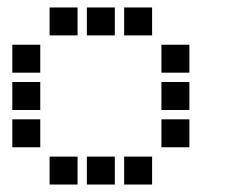

<svg xmlns="http://www.w3.org/2000/svg" viewBox="-20 -508 640 515"><path d="M114 -488Q113 -488 113 -488Q113 -488 113 -487V-414Q113 -413 113 -413Q113 -413 114 -413H187Q188 -413 188 -413Q188 -413 188 -414V-487Q188 -488 188 -488Q188 -488 187 -488ZM214 -488Q213 -488 213 -488Q213 -488 213 -487V-414Q213 -413 213 -413Q213 -413 214 -413H287Q288 -413 288 -413Q288 -413 288 -414V-487Q288 -488 288 -488Q288 -488 287 -488ZM314 -488Q313 -488 313 -488Q313 -488 313 -487V-414Q313 -413 313 -413Q313 -413 314 -413H387Q388 -413 388 -413Q388 -413 388 -414V-487Q388 -488 388 -488Q388 -488 387 -488ZM14 -388Q13 -388 13 -388Q13 -388 13 -387V-314Q13 -313 13 -313Q13 -313 14 -313H87Q88 -313 88 -313Q88 -313 88 -314V-387Q88 -388 88 -388Q88 -388 87 -388ZM414 -388Q413 -388 413 -388Q413 -388 413 -387V-314Q413 -313 413 -313Q413 -313 414 -313H487Q488 -313 488 -313Q488 -313 488 -314V-387Q488 -388 488 -388Q488 -388 487 -388ZM14 -288Q13 -288 13 -288Q13 -288 13 -287V-214Q13 -213 13 -213Q13 -213 14 -213H87Q88 -213 88 -213Q88 -213 88 -214V-287Q88 -288 88 -288Q88 -288 87 -288ZM414 -288Q413 -288 413 -288Q413 -288 413 -287V-214Q413 -213 413 -213Q413 -213 414 -213H487Q488 -213 488 -213Q488 -213 488 -214V-287Q488 -288 488 -288Q488 -288 487 -288ZM14 -188Q13 -188 13 -188Q13 -188 13 -187V-114Q13 -113 13 -113Q13 -113 14 -113H87Q88 -113 88 -113Q88 -113 88 -114V-187Q88 -188 88 -188Q88 -188 87 -188ZM414 -188Q413 -188 413 -188Q413 -188 413 -187V-114Q413 -113 413 -113Q413 -113 414 -113H487Q488 -113 488 -113Q488 -113 488 -114V-187Q488 -188 488 -188Q488 -188 487 -188ZM114 -88Q113 -88 113 -88Q113 -88 113 -87V-14Q113 -13 113 -13Q113 -13 114 -13H187Q188 -13 188 -13Q188 -13 188 -14V-87Q188 -88 188 -88Q188 -88 187 -88ZM214 -88Q213 -88 213 -88Q213 -88 213 -87V-14Q213 -13 213 -13Q213 -13 214 -13H287Q288 -13 288 -13Q288 -13 288 -14V-87Q288 -88 288 -88Q288 -88 287 -88ZM314 -88Q313 -88 313 -88Q313 -88 313 -87V-14Q313 -13 313 -13Q313 -13 314 -13H387Q388 -13 388 -13Q388 -13 388 -14V-87Q388 -88 388 -88Q388 -88 387 -88Z"/></svg>

Font: Doto Black
Style: Bold
Weight: 700
Monospace: yes
Version: Version 1.000